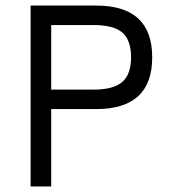

<svg xmlns="http://www.w3.org/2000/svg" viewBox="-20 -670 620 690"><path d="M90 0V-650H326Q527 -650 527 -464Q527 -278 326 -278H164V0ZM164 -348H316Q388 -348 419.5 -375.5Q451 -403 451 -464Q451 -526 419.5 -553Q388 -580 316 -580H164Z"/></svg>

Font: Sometype Mono
Style: Regular
Weight: 400
Monospace: yes
Designer: Ryoichi Tsunekawa
Foundry: Dharma Type
Version: Version 1.000; ttfautohint (v1.8.3)